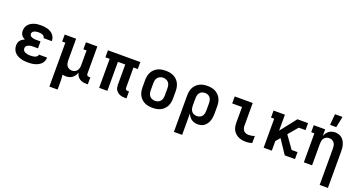

<svg xmlns="http://www.w3.org/2000/svg" viewBox="-47 -1576 4895 2608"><g transform="rotate(20 2400.0 -272.0)"><path d="M297 8Q271 8 245 5Q219 2 194 -5.5Q169 -13 146 -26Q123 -39 105.5 -59Q88 -79 79.5 -104Q71 -129 71 -156Q71 -175 76 -194Q81 -213 93 -228Q105 -243 121 -253.5Q137 -264 155 -272Q140 -279 127 -289Q114 -299 104.5 -312.5Q95 -326 91 -342Q87 -358 87 -375Q87 -399 95 -422.5Q103 -446 119 -464.5Q135 -483 156 -495.5Q177 -508 200.5 -515.5Q224 -523 248.5 -525.5Q273 -528 297 -528Q321 -528 345 -525.5Q369 -523 392 -516.5Q415 -510 436 -498Q457 -486 473 -468.5Q489 -451 498 -428Q507 -405 507 -382V-376H388V-377Q388 -391 377.5 -402Q367 -413 353.5 -418.5Q340 -424 325.5 -425.5Q311 -427 297 -427Q282 -427 267.5 -425Q253 -423 239 -417.5Q225 -412 215.5 -400Q206 -388 206 -373Q206 -363 210.5 -354Q215 -345 223 -339Q231 -333 240.5 -329.5Q250 -326 260 -324Q270 -322 280 -321Q290 -320 300 -320H364V-220H300Q288 -220 276 -219.5Q264 -219 252.5 -216.5Q241 -214 229.5 -209.5Q218 -205 208.5 -198Q199 -191 194 -180Q189 -169 189 -157Q189 -145 194 -134Q199 -123 208 -115.5Q217 -108 228 -103.5Q239 -99 250.5 -96.5Q262 -94 273.5 -93Q285 -92 297 -92Q308 -92 319 -92.5Q330 -93 341 -95Q352 -97 362.5 -100Q373 -103 382.5 -109Q392 -115 398.5 -124Q405 -133 405 -144H523V-141Q523 -115 513 -91.5Q503 -68 485 -50.5Q467 -33 444 -21.5Q421 -10 397 -3.5Q373 3 347.5 5.5Q322 8 297 8Z M687 215V-419H641V-520H806V-210Q806 -189 810 -167.5Q814 -146 826.5 -128.5Q839 -111 859 -102Q879 -93 900 -93Q921 -93 940 -101.5Q959 -110 971.5 -126.5Q984 -143 989 -163Q994 -183 994 -204V-419H948V-520H1113V-125Q1113 -118 1115 -112Q1117 -106 1121.5 -101.5Q1126 -97 1132 -95Q1138 -93 1145 -93H1167V8H1145Q1119 8 1094 3Q1069 -2 1048 -16Q1027 -30 1013 -52Q999 -74 996 -99Q987 -76 973.5 -55.5Q960 -35 941 -20Q922 -5 898 1.5Q874 8 850 8Q837 8 824.5 6.5Q812 5 800 1Q803 28 804.5 54.5Q806 81 806 107V215Z M1726 8H1703Q1684 8 1665.5 5.5Q1647 3 1629 -4.5Q1611 -12 1596 -24Q1581 -36 1571 -52Q1561 -68 1557 -87Q1553 -106 1553 -125V-419H1447V0H1328V-419H1266V-520H1734V-419H1672V-125Q1672 -118 1674 -112Q1676 -106 1680.5 -101.5Q1685 -97 1691 -95Q1697 -93 1703 -93H1726Z M2100 8Q2071 8 2041.5 3Q2012 -2 1985.5 -15Q1959 -28 1937.5 -49Q1916 -70 1903 -96Q1890 -122 1884.5 -151.5Q1879 -181 1879 -210V-310Q1879 -339 1884.5 -368.5Q1890 -398 1903 -424Q1916 -450 1937.5 -471Q1959 -492 1985.5 -505Q2012 -518 2041.5 -523Q2071 -528 2100 -528Q2129 -528 2158.5 -523Q2188 -518 2214.5 -505Q2241 -492 2262.5 -471Q2284 -450 2297 -424Q2310 -398 2315.5 -368.5Q2321 -339 2321 -310V-210Q2321 -181 2315.5 -151.5Q2310 -122 2297 -96Q2284 -70 2262.5 -49Q2241 -28 2214.5 -15Q2188 -2 2158.5 3Q2129 8 2100 8ZM2100 -93Q2122 -93 2143 -101.5Q2164 -110 2178 -127Q2192 -144 2197 -166Q2202 -188 2202 -210V-310Q2202 -332 2197 -354Q2192 -376 2178 -393Q2164 -410 2143 -418.5Q2122 -427 2100 -427Q2078 -427 2057 -418.5Q2036 -410 2022 -393Q2008 -376 2003 -354Q1998 -332 1998 -310V-210Q1998 -188 2003 -166Q2008 -144 2022 -127Q2036 -110 2057 -101.5Q2078 -93 2100 -93Z M2487 215V-310Q2487 -339 2492 -368Q2497 -397 2510 -423Q2523 -449 2544 -470Q2565 -491 2591 -504.5Q2617 -518 2646 -523Q2675 -528 2704 -528Q2733 -528 2762 -523Q2791 -518 2817 -504.5Q2843 -491 2864 -470Q2885 -449 2898 -423Q2911 -397 2916 -368Q2921 -339 2921 -310V-210Q2921 -184 2918 -158.5Q2915 -133 2907 -108Q2899 -83 2885 -61Q2871 -39 2851 -22.5Q2831 -6 2805.5 1Q2780 8 2754 8Q2730 8 2706 1.5Q2682 -5 2662.5 -19Q2643 -33 2628.5 -53.5Q2614 -74 2606 -97V215ZM2704 -93Q2726 -93 2746.5 -101.5Q2767 -110 2780 -127.5Q2793 -145 2797.5 -166.5Q2802 -188 2802 -210V-310Q2802 -332 2797.5 -353.5Q2793 -375 2780 -392.5Q2767 -410 2746.5 -418.5Q2726 -427 2704 -427Q2682 -427 2661.5 -418.5Q2641 -410 2628 -392.5Q2615 -375 2610.5 -353.5Q2606 -332 2606 -310V-210Q2606 -188 2610.5 -166.5Q2615 -145 2628 -127.5Q2641 -110 2661.5 -101.5Q2682 -93 2704 -93Z M3455 8Q3427 8 3399.5 4Q3372 0 3347 -11.5Q3322 -23 3300.5 -41Q3279 -59 3265.5 -83Q3252 -107 3246.5 -134.5Q3241 -162 3241 -189V-419H3099V-520H3359V-189Q3359 -170 3365 -151Q3371 -132 3384.5 -118.5Q3398 -105 3416.5 -99Q3435 -93 3455 -93Q3476 -93 3497.5 -97Q3519 -101 3539 -109V-8Q3519 0 3497.5 4Q3476 8 3455 8Z M4011 0 3877 -201 3824 -139V0H3706V-419H3660V-520H3824V-289L4005 -520H4159V-419H4061L3945 -282L4074 -101H4159V0Z M4594 215V-310Q4594 -331 4590 -352.5Q4586 -374 4573.5 -391.5Q4561 -409 4541 -418Q4521 -427 4500 -427Q4479 -427 4459 -418Q4439 -409 4426.5 -391.5Q4414 -374 4410 -352.5Q4406 -331 4406 -310V0H4287V-419H4241V-520H4406V-424Q4414 -447 4428 -467Q4442 -487 4461 -501Q4480 -515 4503.5 -521.5Q4527 -528 4550 -528Q4576 -528 4601 -520.5Q4626 -513 4646 -496.5Q4666 -480 4679 -458Q4692 -436 4700 -411.5Q4708 -387 4710.5 -361.5Q4713 -336 4713 -310V215ZM4448 -600 4461 -759H4570L4537 -600Z"/></g></svg>

Font: Iosevka HT Extended
Style: Bold
Weight: 700
Width: 7
Monospace: yes
Designer: Belleve Invis
Foundry: Belleve Invis
Version: Version 32.3.0; ttfautohint (v1.8.4)